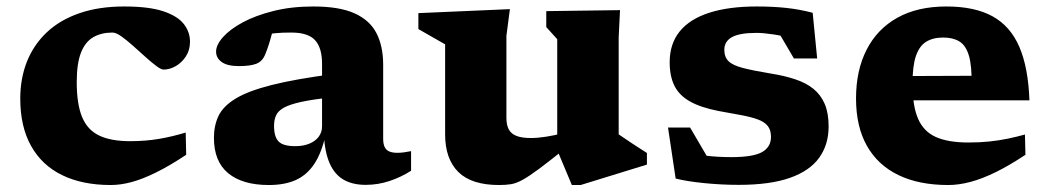

<svg xmlns="http://www.w3.org/2000/svg" viewBox="-20 -544 3160 578"><path d="M354 -524.5Q428.5 -524.5 471.8 -510Q515 -495.5 533.5 -471.5Q552 -447.5 552 -418.5Q552 -393.5 539.8 -374.5Q527.5 -355.5 509.2 -345Q491 -334.5 472.5 -334.5Q465 -334.5 450 -345.8Q435 -357 416.5 -373.8Q398 -390.5 379.5 -407Q361 -423.5 345 -434.8Q329 -446 318.5 -446Q285 -446 260.8 -432Q236.5 -418 223.8 -385.5Q211 -353 211 -297Q211 -231 227 -192Q243 -153 278.5 -136Q314 -119 371.5 -119Q418 -119 458 -125.8Q498 -132.5 539 -145L540.5 -78Q490 -44.5 449.2 -24.5Q408.5 -4.5 375.8 4.2Q343 13 313.5 13Q228 13 167 -16.8Q106 -46.5 73.5 -104.8Q41 -163 41 -247Q41 -308 61.2 -358.8Q81.5 -409.5 121 -446.8Q160.5 -484 219 -504.2Q277.5 -524.5 354 -524.5Z M983 -321 975.5 -250.5Q919.5 -244.5 885.8 -237Q852 -229.5 834.5 -219.8Q817 -210 811 -196.5Q805 -183 805 -165Q805 -132 818.8 -118Q832.5 -104 869 -104Q893 -104 911.2 -111.5Q929.5 -119 939.5 -132.5Q949.5 -146 949.5 -163.5V-352Q949.5 -400 928.5 -423Q907.5 -446 857 -446Q829 -446 810.2 -444.2Q791.5 -442.5 777.5 -439.5L807.5 -480.5Q803 -459.5 798.5 -442.2Q794 -425 789.2 -410Q784.5 -395 778.5 -380.5Q770 -359 751.5 -352Q733 -345 699.5 -345Q664.5 -345 647.5 -357.2Q630.5 -369.5 630.5 -388.5Q630.5 -409 651.5 -432.5Q672.5 -456 711 -476.8Q749.5 -497.5 803.5 -511Q857.5 -524.5 923.5 -524.5Q1001.5 -524.5 1047.5 -503.8Q1093.5 -483 1113.5 -443.8Q1133.5 -404.5 1133.5 -349.5V-126Q1133.5 -110.5 1138.2 -101Q1143 -91.5 1152.5 -87.8Q1162 -84 1176 -84Q1185 -84 1195 -85.2Q1205 -86.5 1217.5 -89V-30Q1188 -11 1153 0.8Q1118 12.5 1081 12.5Q1041.5 12.5 1014.5 -3Q987.5 -18.5 972.8 -51.5Q958 -84.5 955 -137L961 -142Q949 -85.5 926.8 -51.5Q904.5 -17.5 870.8 -2.2Q837 13 789.5 13Q710 13 667 -22.5Q624 -58 624 -129Q624 -166 637.8 -195Q651.5 -224 689 -247Q726.5 -270 797.5 -288Q868.5 -306 983 -321Z M1504.5 -189Q1504.5 -167.5 1511.8 -154.2Q1519 -141 1535 -134.8Q1551 -128.5 1578 -128.5Q1599 -128.5 1624.2 -132.5Q1649.5 -136.5 1674.5 -143L1684 -99Q1634 -59 1603.5 -36.2Q1573 -13.5 1553.5 -2.8Q1534 8 1518.2 10.5Q1502.5 13 1482.5 13Q1399.5 13 1359.8 -26.2Q1320 -65.5 1320 -139.5V-410.5L1239.5 -456.5V-504.5L1515 -516.5L1504.5 -436ZM1701.5 13 1657.5 -92V-426L1624.5 -462.5V-510.5L1846.5 -513.5L1842.5 -431.5V-139.5Q1847 -136.5 1857.8 -129.2Q1868.5 -122 1881.5 -113.2Q1894.5 -104.5 1906.8 -96.8Q1919 -89 1927.5 -83.5V-48.5L1728 13Z M2258 -524.5Q2307 -524.5 2346.8 -520.2Q2386.5 -516 2426.5 -505.5L2440 -368H2370L2299 -489L2372 -425.5Q2341 -435.5 2309.8 -440.2Q2278.5 -445 2257.5 -445Q2206.5 -445 2183.5 -432.2Q2160.5 -419.5 2160.5 -394Q2160.5 -372.5 2173 -360Q2185.5 -347.5 2216 -339.5Q2246.5 -331.5 2301 -322.5Q2342 -316 2374.2 -305.2Q2406.5 -294.5 2428.8 -276.5Q2451 -258.5 2462.8 -231Q2474.5 -203.5 2474.5 -163.5Q2474.5 -108.5 2446 -69Q2417.5 -29.5 2357.8 -8.5Q2298 12.5 2204 12.5Q2151.5 12.5 2099.5 7.2Q2047.5 2 2014 -6.5L1991 -160H2057.5L2137.5 -23.5L2059 -83.5Q2074.5 -79.5 2095.8 -76.5Q2117 -73.5 2139.5 -72.2Q2162 -71 2182 -71Q2247.5 -71 2274.2 -86.2Q2301 -101.5 2301 -132Q2301 -152.5 2291.2 -164.8Q2281.5 -177 2262 -184.2Q2242.5 -191.5 2212.5 -197.2Q2182.5 -203 2142.5 -210Q2089 -220.5 2056.8 -238.8Q2024.5 -257 2010.2 -286Q1996 -315 1996 -356.5Q1996 -412 2026 -449.2Q2056 -486.5 2114.8 -505.5Q2173.5 -524.5 2258 -524.5Z M2829 -524.5Q2914 -524.5 2967.8 -495Q3021.5 -465.5 3048.5 -403.2Q3075.5 -341 3079 -242H2685L2684 -315L2945 -316L2905 -287Q2906 -345.5 2896.8 -376.5Q2887.5 -407.5 2868.2 -419.2Q2849 -431 2819.5 -431Q2788.5 -431 2768 -418.2Q2747.5 -405.5 2737.2 -375.2Q2727 -345 2727 -291.5Q2727 -225 2743.8 -186.5Q2760.5 -148 2797.5 -131.5Q2834.5 -115 2895.5 -115Q2929 -115 2958 -118Q2987 -121 3013.5 -126.5Q3040 -132 3065.5 -139L3067 -78Q3019.5 -46.5 2978.5 -26.2Q2937.5 -6 2902 3.5Q2866.5 13 2834.5 13Q2746.5 13 2684.5 -17Q2622.5 -47 2589.8 -105Q2557 -163 2557 -247.5Q2557 -332 2588.8 -394.2Q2620.5 -456.5 2681.2 -490.5Q2742 -524.5 2829 -524.5Z"/></svg>

Font: Newsreader 7pt
Style: Bold
Weight: 700
Designer: Hugues Gentile
Foundry: Production Type
Version: Version 1.003